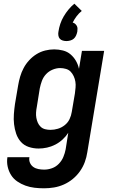

<svg xmlns="http://www.w3.org/2000/svg" viewBox="-20 -795 640 1038"><path d="M218 223Q192 223 166.5 220Q141 217 117.5 208.5Q94 200 73.5 186Q53 172 40 151.5Q27 131 21.5 106Q16 81 20 55H139Q136 71 142 85Q148 99 160 107.5Q172 116 187.5 119Q203 122 219 122Q240 122 261 114.5Q282 107 298 90.5Q314 74 322.5 53.5Q331 33 335 12L349 -77Q336 -57 318 -40.5Q300 -24 278.5 -13Q257 -2 234 3Q211 8 189 8Q161 8 135.5 -0.5Q110 -9 93 -28Q76 -47 67.5 -72Q59 -97 56 -123.5Q53 -150 55 -177.5Q57 -205 61 -233L78 -333Q82 -357 89 -381Q96 -405 108 -427.5Q120 -450 138 -469.5Q156 -489 178 -502.5Q200 -516 224.5 -522Q249 -528 273 -528Q297 -528 320.5 -522Q344 -516 361.5 -501Q379 -486 390.5 -466Q402 -446 407 -423L423 -520H543L452 28Q448 55 438.5 81Q429 107 412.5 130.5Q396 154 373.5 172.5Q351 191 325 202.5Q299 214 272 218.5Q245 223 218 223ZM253 -93Q273 -93 293 -99Q313 -105 330 -118.5Q347 -132 356 -151Q365 -170 368 -190L385 -290Q387 -306 388.5 -322Q390 -338 387.5 -353.5Q385 -369 378.5 -383Q372 -397 362 -407.5Q352 -418 336.5 -422.5Q321 -427 305 -427Q285 -427 264.5 -418.5Q244 -410 229 -394Q214 -378 206.5 -357.5Q199 -337 195 -317L179 -217Q176 -202 175 -187Q174 -172 176.5 -158Q179 -144 184.5 -131.5Q190 -119 200 -109.5Q210 -100 224 -96.5Q238 -93 253 -93ZM339 -573Q329 -573 319 -576Q309 -579 303 -586Q297 -593 295.5 -603.5Q294 -614 296 -624Q299 -645 306 -666Q313 -687 324.5 -706.5Q336 -726 350.5 -743.5Q365 -761 382 -775L422 -736Q406 -723 394 -707Q382 -691 373 -673Q381 -671 386.5 -666Q392 -661 395.5 -654.5Q399 -648 399 -640Q399 -632 398 -624Q396 -614 391.5 -603.5Q387 -593 379 -586Q371 -579 360 -576Q349 -573 339 -573Z"/></svg>

Font: Iosevka Etoile
Style: Bold Italic
Weight: 700
Italic angle: -9°
Designer: Belleve Invis
Foundry: Belleve Invis
Version: Version 28.1.0; ttfautohint (v1.8.4)